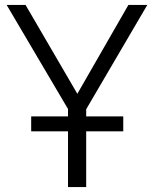

<svg xmlns="http://www.w3.org/2000/svg" viewBox="-20 -762 626 782"><path d="M107 -288V-227H257V0H331V-227H482V-288H331V-317L580 -742H503L295 -380L84 -742H7L257 -318V-288Z"/></svg>

Font: Cheyenne Sans Light
Style: Regular
Weight: 300
Designer: The Public Sans project authors (U.S. Web Design System), Libre Franklin designed by Pablo Impallari and Rodrigo Fuenzal
Foundry: The Cheyenne Sans Project Authors
Version: Version 2.007